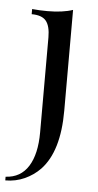

<svg xmlns="http://www.w3.org/2000/svg" viewBox="-78 -559 397 780"><g transform="rotate(5 120.5 -169.0)"><path d="M-26 173Q35 170 66.5 120Q98 70 98 -19V-406Q98 -452 81 -473Q64 -494 22 -494V-515Q53 -512 84 -512Q147 -512 188 -526V-115Q188 51 116 127Q89 155 52.5 171.5Q16 188 -26 188Z"/></g></svg>

Font: Myanmar April Display
Style: Regular
Weight: 400
Designer: Khon Soe Zaw Thu
Foundry: Myanmar OS
Version: Version 2.50 April 12, 2019